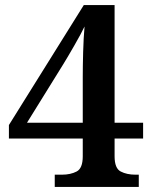

<svg xmlns="http://www.w3.org/2000/svg" viewBox="-20 -734 599 754"><path d="M195 0V-48H223Q257 -48 281 -60.5Q305 -73 305 -120V-190H15V-243L309 -714H430V-252H542V-190H430V-120Q430 -73 454 -60.5Q478 -48 512 -48H525V0ZM86 -252H305V-431Q305 -475 306.5 -529.5Q308 -584 312 -630Q307 -619 296 -598.5Q285 -578 272 -555.5Q259 -533 247 -512.5Q235 -492 228 -481Z"/></svg>

Font: Noto Serif Bengali
Style: Bold
Weight: 700
Designer: Juan Bruce, Universal Thirst, Indian Type Foundry and the Monotype Design Team.
Foundry: Monotype Imaging Inc.
Version: Version 2.003; ttfautohint (v1.8.4.7-5d5b)